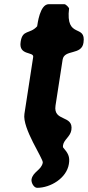

<svg xmlns="http://www.w3.org/2000/svg" viewBox="-20 -673 421 920"><path d="M131 187C129 202 142 227 158 227C222 227 299 181 310 113C316 77 306 61 282 33C281 32 282 25 282 23C286 -4 317 -18 322 -50C333 -124 234 -88 246 -167L280 -387C288 -438 371 -407 380 -468C394 -561 293 -483 311 -633C309 -638 296 -653 288 -653H214C170 -653 160 -556 158 -547C123 -508 88 -533 79 -473C68 -405 143 -427 139 -400L97 -127C86 -58 188 88 185 106C179 142 137 150 131 187Z"/></svg>

Font: Asimov Print
Style: CIt
Weight: 500
Designer: Google
Version: Version 2.000980: 2014